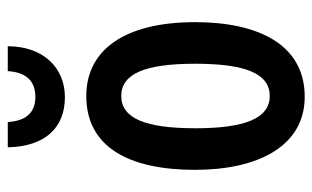

<svg xmlns="http://www.w3.org/2000/svg" viewBox="-175 -619 804 494"><g transform="rotate(-90 227.0 -372.0)"><path d="M355 -754H291C288 -705 264 -683 225 -683C185 -683 163 -706 160 -754H95C97 -657 146 -607 224 -607C300 -607 355 -663 355 -754ZM417 -272C417 -454 345 -552 227 -552C96 -552 37 -443 37 -272C37 -110 98 10 225 10C361 10 417 -112 417 -272ZM144 -271C144 -399 169 -462 227 -462C285 -462 310 -399 310 -272C310 -143 285 -80 227 -80C169 -80 144 -145 144 -271Z"/></g></svg>

Font: Noto Sans Display Condensed Medium
Style: Regular
Weight: 500
Width: 3
Designer: Monotype Design Team
Foundry: Monotype Imaging Inc.
Version: Version 1.900